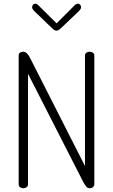

<svg xmlns="http://www.w3.org/2000/svg" viewBox="-20 -1008 604 1028"><path d="M105 0Q95 0 87.5 -5.5Q80 -11 80 -21V-710Q80 -722 87.5 -726.5Q95 -731 105 -731Q114 -731 121.5 -724.5Q129 -718 135 -708.5Q141 -699 145 -690L435 -119V-711Q435 -721 442.5 -726Q450 -731 460 -731Q469 -731 477 -726Q485 -721 485 -711V-21Q485 -11 477 -5.5Q469 0 460 0Q448 0 439 -12.5Q430 -25 424 -37L130 -613V-21Q130 -11 122 -5.5Q114 0 105 0ZM283 -844Q271 -844 262 -854L162 -950Q157 -956 154.5 -960Q152 -964 152 -970Q152 -976 156.5 -982Q161 -988 169 -988Q177 -988 184 -981L283 -883L381 -981Q388 -988 397 -988Q405 -988 409.5 -982Q414 -976 414 -970Q414 -964 411.5 -960Q409 -956 404 -950L303 -854Q292 -844 283 -844Z"/></svg>

Font: Dosis Light
Style: Regular
Weight: 300
Designer: EdgarTolentino, PabloImpallari, IginoMarini
Foundry: EdgarTolentino, PabloImpallari, IginoMarini
Version: Version 3.001; ttfautohint (v1.8.2)